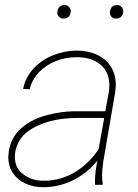

<svg xmlns="http://www.w3.org/2000/svg" viewBox="-20 -741 552 770"><path d="M239.7 -720.7Q250.5 -720.7 257.8 -711.9Q265.1 -703.1 263.7 -692.9Q260.3 -666.5 233.4 -666.5Q222.7 -666.5 215.6 -675Q208.5 -683.6 210 -693.8Q213.4 -720.7 239.7 -720.7ZM450.7 -720.7Q461.4 -720.7 468.5 -711.9Q475.6 -703.1 474.1 -692.9Q470.7 -666.5 444.3 -666.5Q433.1 -666.5 426.3 -674.8Q419.4 -683.1 420.9 -693.8Q424.3 -720.7 450.7 -720.7ZM361.3 0 360.8 -13.2Q360.8 -50.3 370.6 -96.7Q329.6 -46.4 273.2 -18.3Q216.8 9.8 152.3 9.8Q113.8 9.8 82 -4.9Q50.3 -19.5 31.7 -47.1Q13.2 -74.7 13.2 -111.3Q13.2 -118.2 15.1 -133.8Q24.4 -190.9 65.4 -227.1Q106.4 -263.2 168.5 -279.3Q223.6 -293.9 276.9 -294.9H402.3L416.5 -372.1Q418.5 -384.3 418.5 -398.9Q418.5 -452.6 382.6 -482.2Q346.7 -511.7 286.6 -511.7Q244.6 -511.7 205.3 -496.6Q166 -481.4 137.5 -452.4Q108.9 -423.3 99.1 -383.3L72.8 -384.3Q82 -431.2 114.5 -466.1Q147 -501 192.6 -519.3Q238.3 -537.6 286.6 -538.1Q333 -538.1 368.7 -521.7Q404.3 -505.4 424.3 -474.4Q444.3 -443.4 444.3 -400.4Q444.3 -388.2 441.9 -371.1L394 -91.8L390.1 -55.7Q389.2 -43 389.2 -37.1Q389.2 -20.5 392.1 -4.4L391.6 0ZM375.5 -142.6 397.9 -268.1H295.4Q167.5 -268.1 93.3 -215.3Q68.4 -197.8 54 -169.7Q39.6 -141.6 39.6 -112.3Q39.6 -71.8 66.4 -47.9Q101.6 -16.1 154.3 -16.1Q222.2 -16.1 279.3 -50Q336.4 -84 375.5 -142.6Z"/></svg>

Font: Mardoto Thin
Style: Italic
Weight: 250
Italic angle: -12°
Designer: Christian Robertson, Vahan Hovhannisyan
Foundry: Google
Version: Version 1.000